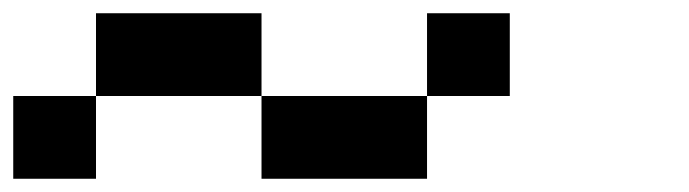

<svg xmlns="http://www.w3.org/2000/svg" viewBox="-20 -520 1040 290"><path d="M125 -500H375V-375H125ZM375 -375H625V-250H375ZM625 -375V-500H750V-375ZM125 -375V-250H0V-375Z"/></svg>

Font: Dogica
Style: Regular
Weight: 400
Monospace: yes
Designer: Roberto Mocci
Version: Version 001.012